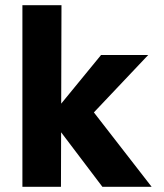

<svg xmlns="http://www.w3.org/2000/svg" viewBox="-20 -717 628 737"><path d="M182 -279 368 -506H549L268 -209ZM214 0H66V-697H216ZM295 -344 562 0H373L189 -243Z"/></svg>

Font: Maven Pro
Style: Bold
Weight: 700
Designer: Joe Prince
Foundry: Joe Prince
Version: Version 2.103